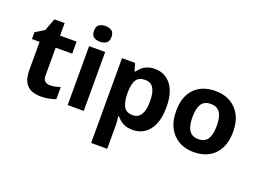

<svg xmlns="http://www.w3.org/2000/svg" viewBox="-137 -1096 2264 1672"><g transform="rotate(20 995.5 -260.0)"><path d="M308 -109Q333 -109 356 -114Q379 -119 402 -126V-15Q378 -5 342.5 2.5Q307 10 265 10Q216 10 177.5 -6Q139 -22 116.5 -61.5Q94 -101 94 -171V-434H23V-497L105 -547L148 -662H243V-546H396V-434H243V-171Q243 -140 261 -124.5Q279 -109 308 -109Z M661 -546V0H512V-546ZM587 -760Q620 -760 644 -744.5Q668 -729 668 -687Q668 -646 644 -630Q620 -614 587 -614Q553 -614 529.5 -630Q506 -646 506 -687Q506 -729 529.5 -744.5Q553 -760 587 -760Z M1121 -556Q1213 -556 1270 -484.5Q1327 -413 1327 -274Q1327 -181 1300 -117.5Q1273 -54 1226 -22Q1179 10 1117 10Q1058 10 1023 -11.5Q988 -33 966 -60H958Q962 -41 964 -20.5Q966 0 966 20V240H817V-546H938L959 -475H966Q981 -497 1002 -515.5Q1023 -534 1052.5 -545Q1082 -556 1121 -556ZM1073 -437Q1015 -437 991.5 -401Q968 -365 966 -291V-275Q966 -196 989.5 -153.5Q1013 -111 1075 -111Q1109 -111 1131 -130Q1153 -149 1164 -186Q1175 -223 1175 -276Q1175 -356 1150.5 -396.5Q1126 -437 1073 -437Z M1946 -274Q1946 -183 1913.5 -119.5Q1881 -56 1821.5 -23Q1762 10 1680 10Q1604 10 1544.5 -23Q1485 -56 1451 -119.5Q1417 -183 1417 -274Q1417 -410 1488 -483Q1559 -556 1683 -556Q1760 -556 1819 -523Q1878 -490 1912 -427.5Q1946 -365 1946 -274ZM1569 -274Q1569 -220 1580.5 -183.5Q1592 -147 1617 -128.5Q1642 -110 1682 -110Q1722 -110 1746.5 -128.5Q1771 -147 1782.5 -183.5Q1794 -220 1794 -274Q1794 -328 1782.5 -364Q1771 -400 1746 -418Q1721 -436 1681 -436Q1622 -436 1595.5 -395.5Q1569 -355 1569 -274Z"/></g></svg>

Font: Noto Sans Cham
Style: Bold
Weight: 700
Version: Version 2.002